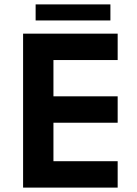

<svg xmlns="http://www.w3.org/2000/svg" viewBox="-20 -853 623 873"><path d="M85 -700V0H515V-120H223V-295H515V-415H223V-580H515V-700ZM142 -760H482V-833H142Z"/></svg>

Font: Goli SemiBold
Style: Regular
Weight: 600
Designer: jaikishan Patel
Foundry: MagicType
Version: Version 1.000;Glyphs 3.2 (3242)